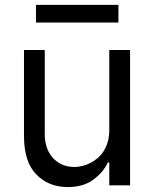

<svg xmlns="http://www.w3.org/2000/svg" viewBox="-20 -747 621 774"><path d="M76.7 -198.9V-545.5H160.5V-204.5Q160.5 -177.6 168.5 -153.6Q176.5 -129.6 191.8 -112Q207 -94.5 229.2 -84.2Q251.4 -73.9 279.8 -73.9Q311.4 -73.9 343.8 -89.8Q360.1 -98 374.1 -110.1Q388.1 -122.2 398.4 -138.7Q408.7 -155.2 414.6 -176.1Q420.5 -197.1 420.5 -223V-545.5H504.3V0H420.5V-92.3H414.8Q405.5 -71.7 390.4 -54.3Q375.4 -36.9 355.1 -22Q315.3 7.1 252.8 7.1Q176.1 7.1 126.4 -43.7Q76.7 -94.5 76.7 -198.9ZM125 -656.2V-727.3H457.4V-656.2Z"/></svg>

Font: Inter P
Style: Regular
Weight: 400
Designer: Rasmus Andersson
Foundry: rsms
Version: Version 3.018;git-588b23468